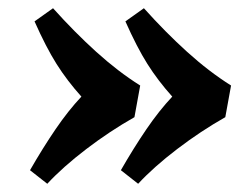

<svg xmlns="http://www.w3.org/2000/svg" viewBox="-20 -498 613 467"><path d="M53 -84Q84 -138 115 -183.5Q146 -229 178 -263Q143 -302 117.5 -342.5Q92 -383 64 -446L109 -478Q161 -420 214 -372Q267 -324 321 -290L307 -213Q247 -179 190 -135.5Q133 -92 95 -51ZM274 -84Q305 -138 336 -183.5Q367 -229 399 -263Q364 -302 338.5 -342.5Q313 -383 285 -446L330 -478Q382 -420 435 -372Q488 -324 542 -290L528 -213Q468 -179 411 -135.5Q354 -92 316 -51Z"/></svg>

Font: Literata 12pt
Style: Bold Italic
Weight: 700
Italic angle: -2°
Designer: Latin by Veronika Burian and Jose Scaglione. Greek by Irene Vlachou. Cyrillic by Vera Evstafieva
Foundry: TypeTogether
Version: Version 3.002